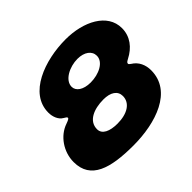

<svg xmlns="http://www.w3.org/2000/svg" viewBox="-150 -786 973 973"><g transform="rotate(-45 336.0 -300.0)"><path d="M292.5 12.5C454.5 12.5 626 -43.5 626 -194C626 -232 611 -268 577 -288.5C569 -294 566 -297 566 -301C566 -308.5 574 -312.5 584 -318C636.5 -345 672.5 -389.5 672.5 -449.5C672.5 -554 557.5 -611.5 430 -611.5C279.5 -611.5 105.5 -548.5 105.5 -410.5C105.5 -380.5 117 -350 141 -336.5C151 -331 157.5 -326.5 157.5 -322C157.5 -316.5 149.5 -312.5 130 -305.5C66 -283.5 19 -216 19 -142.5C19 -19.5 128.5 12.5 292.5 12.5ZM365.5 -366.5C312.5 -366.5 281.5 -390 281.5 -419.5C281.5 -467 346.5 -499 402.5 -499C451.5 -499 483.5 -475 483.5 -440.5C483.5 -395 424.5 -366.5 365.5 -366.5ZM314 -123C259.5 -123 220.5 -140 220.5 -176.5C220.5 -234.5 280.5 -260.5 350.5 -260.5C401.5 -260.5 432.5 -239.5 432.5 -203C432.5 -153 385 -123 314 -123Z"/></g></svg>

Font: Gluten
Style: Bold Italic
Weight: 700
Italic angle: -13°
Designer: Tyler Finck
Foundry: Etcetera Type Company
Version: Version 0.920